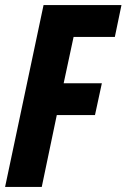

<svg xmlns="http://www.w3.org/2000/svg" viewBox="-23 -734 497 754"><path d="M-3 0 148 -714H454L428 -589H266L227 -407H377L350 -282H200L141 0Z"/></svg>

Font: Noto Sans ExtraCondensed ExtraBold
Style: Italic
Weight: 800
Width: 2
Italic angle: -12°
Designer: Monotype Design Team
Foundry: Monotype Imaging Inc.
Version: Version 2.013; ttfautohint (v1.8.4.7-5d5b)